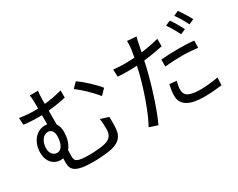

<svg xmlns="http://www.w3.org/2000/svg" viewBox="-102 -1261 2204 1777"><g transform="rotate(-30 1000.0 -373.0)"><path d="M172 -289C172 -363 214 -415 263 -415C296 -415 320 -387 320 -340C320 -273 298 -203 241 -203C205 -203 172 -234 172 -289ZM739 -277C745 -237 746 -204 746 -165C746 -99 716 -70 664 -55C629 -45 551 -38 496 -38C352 -38 339 -58 339 -113C339 -131 340 -155 341 -176C380 -220 393 -289 393 -344C393 -378 384 -408 368 -432V-581C429 -587 496 -597 557 -611V-688C495 -671 430 -659 368 -653V-696C368 -733 371 -769 374 -790H286C291 -769 293 -736 293 -696V-647C279 -646 266 -646 253 -646C204 -646 155 -650 96 -659L100 -585C157 -577 215 -575 258 -575C269 -575 281 -575 293 -576V-478C285 -479 276 -480 267 -480C170 -480 105 -387 105 -285C105 -170 177 -129 233 -129C244 -129 255 -130 264 -132C264 -117 263 -101 263 -84C263 -11 293 37 491 37C556 37 653 29 696 18C786 -7 821 -50 825 -143C827 -184 826 -197 825 -250ZM669 -638C724 -599 814 -513 862 -451L918 -508C874 -564 779 -652 721 -691Z M1837 -604C1817 -645 1781 -706 1755 -742L1702 -719C1729 -681 1763 -621 1783 -580ZM1507 -394C1568 -401 1628 -404 1690 -404C1748 -404 1807 -399 1857 -393L1859 -469C1806 -475 1745 -477 1688 -477C1624 -477 1559 -473 1507 -469ZM1571 -654C1511 -638 1446 -626 1382 -618L1397 -691C1401 -710 1408 -748 1415 -769L1318 -777C1320 -757 1318 -724 1315 -696C1312 -676 1307 -645 1300 -609C1262 -607 1227 -605 1194 -605C1158 -605 1122 -606 1075 -612L1078 -534C1113 -531 1149 -530 1193 -530C1221 -530 1251 -531 1283 -533C1275 -497 1267 -461 1258 -428C1221 -288 1151 -87 1092 15L1180 44C1232 -63 1299 -268 1335 -409C1346 -452 1357 -497 1366 -541C1435 -548 1506 -560 1571 -574ZM1457 -235C1448 -193 1442 -155 1442 -118C1442 -20 1524 29 1680 29C1752 29 1818 22 1871 15L1874 -66C1814 -54 1745 -47 1681 -47C1540 -47 1518 -92 1518 -138C1518 -164 1523 -195 1532 -228ZM1813 -760C1841 -722 1874 -665 1896 -621L1950 -645C1931 -683 1892 -745 1865 -783Z"/></g></svg>

Font: Noto Sans CJK KR Regular
Style: Regular
Weight: 400
Designer: Ryoko NISHIZUKA (kana & ideographs); Paul D. Hunt (Latin, Greek & Cyrillic); Wenlong ZHANG (bopomofo); Sandoll Communica
Foundry: Adobe Systems Incorporated
Version: Version 1.004;PS 1.004;hotconv 1.0.82;makeotf.lib2.5.63406